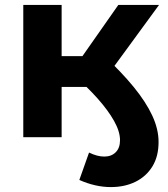

<svg xmlns="http://www.w3.org/2000/svg" viewBox="-20 -558 682 781"><path d="M431 203Q367.9 203 302.7 174L342.2 62.6Q375.9 78.9 404.1 78.9Q433.2 78.9 450.7 61.3Q468.2 43.8 468.2 12.3Q468.2 -22.9 444.1 -65.9Q420 -109 377.1 -157.2Q334.2 -205.4 278 -254L402.7 -331.7Q474.2 -264.9 523.8 -204.2Q573.4 -143.5 599.2 -88.2Q625 -32.9 625 19.7Q625 77.9 600.1 118.7Q575.1 159.6 531.3 181.3Q487.4 203 431 203ZM74.7 0V-537.9H230.7V0ZM184.6 -204.3V-329.7H373V-204.3ZM417.8 -252 271.6 -267.2 461.3 -537.9H626.9Z"/></svg>

Font: Montserrat Thin
Style: Regular
Weight: 100
Designer: Julieta Ulanovsky
Foundry: Julieta Ulanovsky
Version: Version 9.000